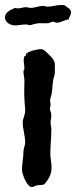

<svg xmlns="http://www.w3.org/2000/svg" viewBox="-38 -766 308 778"><path d="M184 -470C184 -511 190 -516 161 -544C152 -553 140 -567 127 -567C113 -567 76 -558 67 -547V-541L61 -538C59 -532 58 -527 58 -521C58 -511 61 -500 61 -489C61 -485 57 -481 57 -476C57 -464 61 -451 61 -439C61 -415 59 -391 61 -367C61 -350 64 -334 64 -317C64 -300 54 -285 54 -270C54 -244 64 -216 64 -190C64 -176 57 -164 57 -151C57 -126 51 -103 51 -78C51 -62 71 -8 91 -8C98 -8 105 -14 112 -15C122 -17 131 -15 141 -19C159 -38 171 -61 171 -87C171 -106 166 -124 166 -143C166 -175 170 -208 170 -241C170 -251 167 -260 167 -270C167 -280 170 -290 170 -300C170 -310 164 -318 164 -325C164 -330 167 -335 167 -341C167 -348 165 -354 165 -361C165 -364 166 -367 167 -370C175 -392 173 -415 177 -438C178 -449 184 -459 184 -470ZM250 -715C250 -731 234 -735 225 -744C220 -745 216 -746 211 -746C192 -746 174 -739 155 -739C149 -739 142 -742 136 -742C119 -742 103 -734 86 -734C80 -734 74 -737 67 -737C57 -737 46 -732 35 -732C31 -732 27 -733 23 -734C7 -726 -18 -718 -18 -696C-18 -675 5 -663 22 -663C38 -663 52 -667 67 -667C73 -667 78 -664 84 -664C88 -664 106 -672 125 -672C136 -672 147 -671 158 -672C164 -673 170 -678 176 -678C182 -678 186 -674 192 -674C209 -674 224 -686 240 -687C242 -697 250 -707 250 -715Z"/></svg>

Font: Margarine
Style: Regular
Weight: 400
Designer: Astigmatic (AOETI)
Foundry: Astigmatic (AOETI)
Version: Version 1.000